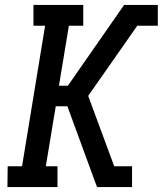

<svg xmlns="http://www.w3.org/2000/svg" viewBox="-20 -755 657 775"><path d="M10 0 11 -84H69L162 -651H115V-735H316V-651H258L218 -409H254L481 -735H617V-651H534L336 -368L441 -84H513V0H372L366 -15L252 -326H205L165 -84H212V0Z"/></svg>

Font: Iosevka Etoile Medium
Style: Italic
Weight: 500
Italic angle: -9°
Designer: Belleve Invis
Foundry: Belleve Invis
Version: Version 22.1.2; ttfautohint (v1.8.4)